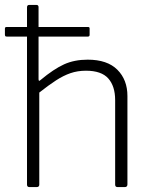

<svg xmlns="http://www.w3.org/2000/svg" viewBox="-20 -762 620 782"><path d="M100 0Q90 0 90 -10V-732Q90 -742 99 -742H128Q137 -742 137 -733V-440Q137 -434 139 -433Q141 -432 145 -436Q199 -481 241 -500Q283 -519 337 -519Q417 -519 458 -478Q499 -437 499 -371V-11Q499 0 488 0H459Q454 0 451.5 -2.5Q449 -5 449 -10V-354Q449 -411 421 -442.5Q393 -474 330 -474Q296 -474 267 -464Q238 -454 208 -434.5Q178 -415 140 -385V-10Q140 0 129 0ZM8 -613Q3 -613 1.5 -615Q0 -617 0 -622V-645Q0 -652 6 -652H339Q345 -652 345 -646V-620Q345 -613 338 -613Z"/></svg>

Font: Libre Franklin ExtraLight
Style: Regular
Weight: 250
Designer: Pablo Impallari, Rodrigo Fuenzalida, Nhung Nguyen
Foundry: Impallari Type
Version: Version 3.000